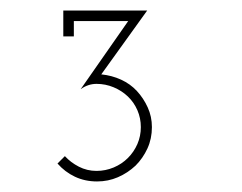

<svg xmlns="http://www.w3.org/2000/svg" viewBox="-20 -720 459 364"><path d="M237 -406Q222 -392 203.5 -384Q185 -376 164 -376Q141 -376 122 -385Q103 -394 89 -410L103 -424Q114 -412 129.5 -404Q145 -396 163 -396Q180 -396 195.5 -402.5Q211 -409 222.5 -420.5Q234 -432 240.5 -447Q247 -462 247 -479Q247 -496 240.5 -511Q234 -526 222.5 -537Q211 -548 195.5 -554.5Q180 -561 163 -561Q155 -561 147.5 -558.5Q140 -556 133 -551L223 -680H120V-651H100V-700H259L172 -579Q192 -577 209.5 -569Q227 -561 239.5 -547.5Q252 -534 260 -516.5Q268 -499 268 -479Q268 -457 259.5 -438.5Q251 -420 237 -406Z"/></svg>

Font: Josefin Slab
Style: Regular
Weight: 400
Designer: Santiago Orozco
Foundry: Typemade
Version: Version 2.000